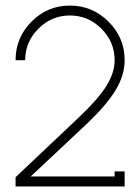

<svg xmlns="http://www.w3.org/2000/svg" viewBox="-20 -672 504 692"><path d="M429.2 -455.1V-454.1Q429.2 -400.9 396.2 -346.4Q363.3 -292 288.1 -221.2L90.8 -36.1H393.1V-54.2H429.2V0H36.1V-33.2L263.2 -248Q335 -315.9 364 -363.3Q393.1 -410.6 393.1 -454.1V-455.1Q393.1 -521 345.5 -568.6Q297.9 -616.2 231.9 -616.2Q166 -616.2 118.4 -568.6Q70.8 -521 70.8 -455.1H36.1Q36.1 -536.1 93.5 -594Q150.9 -651.9 231.9 -651.9Q313 -651.9 371.1 -594Q429.2 -536.1 429.2 -455.1Z"/></svg>

Font: Rawengulk
Style: Regular
Weight: 400
Version: Version 0.92